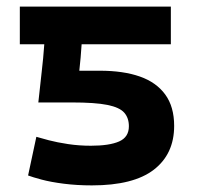

<svg xmlns="http://www.w3.org/2000/svg" viewBox="-20 -546 600 581"><path d="M258 15Q213 15 173.5 10Q134 5 106 -2.5Q78 -10 65 -15L90 -132Q103 -128 128 -121.5Q153 -115 186 -110Q219 -105 255 -105Q311 -105 340.5 -118Q370 -131 370 -164Q370 -189 356 -205Q342 -221 305 -228.5Q268 -236 197 -236H96Q101 -285 106 -327Q111 -369 114 -412H40V-526H497V-412H227Q226 -395 224 -372Q222 -349 220 -332H282Q353 -332 403 -314.5Q453 -297 480 -260Q507 -223 507 -165Q507 -80 445.5 -32.5Q384 15 258 15Z"/></svg>

Font: Ubuntu Sans Mono
Style: Bold
Weight: 700
Monospace: yes
Designer: Dalton Maag Ltd
Foundry: Dalton Maag Ltd
Version: Version 1.006